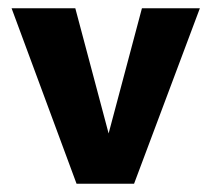

<svg xmlns="http://www.w3.org/2000/svg" viewBox="-20 -444 510 464"><path d="M165 0 8 -424H162L265 -37H220L323 -424H463L304 0Z"/></svg>

Font: Ysabeau Office ExtraBold
Style: Regular
Weight: 800
Designer: Christian Thalmann (Catharsis Fonts)
Version: Version 2.001;gftools[0.9.30]; featfreeze: tnum,lnum,ss02